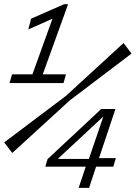

<svg xmlns="http://www.w3.org/2000/svg" viewBox="-20 -675 654 925"><path d="M25.9 -274.9 38.1 -316.9H136.2L232.9 -585L116.2 -533.2L129.9 -585L289.1 -654.8H308.1L186 -316.9H297.9L286.1 -274.9ZM316.9 -191.9 39.1 62 0 11.2 298.8 -213.9 575.2 -467.8 613.8 -417ZM198.2 127.9 209 91.8 467.8 -149.9H536.1L457 86.9H538.1L525.9 127.9H442.9L409.2 230H358.9L393.1 127.9ZM478 -113.8 261.2 87.9V90.8H408.2Z"/></svg>

Font: IntelOne Mono Light
Style: Italic
Weight: 300
Italic angle: -16°
Designer: Fred Shallcrass
Foundry: Frere-Jones Type LLC
Version: Version 1.200;hotconv 1.1.0;makeotfexe 2.6.0;FJTRelease1.2